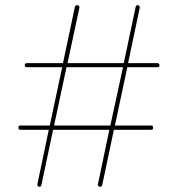

<svg xmlns="http://www.w3.org/2000/svg" viewBox="-20 -720 686 740"><path d="M586.9 -476.6Q591.8 -476.6 593.8 -472.7Q595.7 -468.8 593.8 -464.8Q591.8 -460.9 586.9 -460.9H470.7L422.9 -236.3H562.5Q570.3 -236.3 570.3 -228Q570.3 -219.7 562.5 -219.7H418.9L374 -6.8Q373 -2 368.7 -0.5Q364.3 1 360.4 -2Q356.4 -4.9 357.4 -9.8L401.4 -219.7H184.6L139.6 -6.8Q137.7 1 130.4 -0.5Q123 -2 124 -9.8L168 -219.7H58.6Q50.8 -219.7 50.8 -228Q50.8 -236.3 58.6 -236.3H171.9L219.7 -460.9H83Q78.1 -460.9 76.2 -464.8Q74.2 -468.8 76.2 -472.7Q78.1 -476.6 83 -476.6H222.7L268.6 -693.4Q269.5 -698.2 274.4 -699.7Q279.3 -701.2 283.2 -698.2Q287.1 -695.3 286.1 -690.4L240.2 -476.6H457L502.9 -693.4Q504.9 -701.2 512.2 -699.7Q519.5 -698.2 518.6 -690.4L473.6 -476.6ZM405.3 -236.3 454.1 -460.9H236.3L188.5 -236.3Z"/></svg>

Font: Olivea
Style: LigaturesFont
Weight: 400
Designer: Achmad Aprilia Pratama
Version: Version 001.000